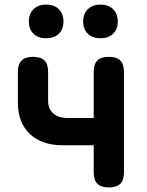

<svg xmlns="http://www.w3.org/2000/svg" viewBox="-20 -808 640 838"><path d="M455 10Q421 10 405 -6Q389 -22 389 -56V-174H254Q162 -174 110 -223.5Q58 -273 58 -361V-494Q58 -528 74.5 -544Q91 -560 124 -560Q158 -560 174 -544Q190 -528 190 -494V-368Q190 -333 212.5 -313Q235 -293 276 -293H389V-494Q389 -528 405 -544Q421 -560 455 -560Q489 -560 505 -544Q521 -528 521 -494V-56Q521 -22 505 -6Q489 10 455 10ZM419 -641Q384 -641 363.5 -660.5Q343 -680 343 -714Q343 -748 363.5 -768Q384 -788 419 -788Q453 -788 473.5 -768Q494 -748 494 -714Q494 -680 473.5 -660.5Q453 -641 419 -641ZM181 -641Q147 -641 126.5 -660.5Q106 -680 106 -714Q106 -748 126.5 -768Q147 -788 181 -788Q216 -788 236.5 -768Q257 -748 257 -714Q257 -680 236.5 -660.5Q216 -641 181 -641Z"/></svg>

Font: Maple Mono
Style: Bold
Weight: 700
Monospace: yes
Designer: subframe7536
Version: Version 7.200